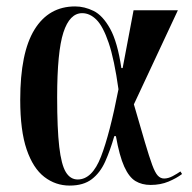

<svg xmlns="http://www.w3.org/2000/svg" viewBox="-20 -568 599 598"><path d="M197 10Q153 10 118 -17Q83 -44 63 -102.5Q43 -161 43 -257Q43 -404 87.5 -476Q132 -548 214 -548Q243 -548 271.5 -534Q300 -520 323 -478.5Q346 -437 358 -356H362L396 -536H534L397 -243Q418 -170 431.5 -124.5Q445 -79 454 -54.5Q463 -30 471.5 -21Q480 -12 491 -12Q504 -12 518 -19.5Q532 -27 542 -34L547 -26Q530 -13 505 -2.5Q480 8 449 8Q422 8 402 -4Q382 -16 367 -49Q352 -82 341 -144H336Q323 -99 307.5 -64.5Q292 -30 266 -10Q240 10 197 10ZM222 -9Q267 -9 294.5 -80Q322 -151 349 -290Q336 -383 318.5 -434.5Q301 -486 280.5 -506.5Q260 -527 236 -527Q197 -527 177.5 -467Q158 -407 158 -265Q158 -167 164.5 -111Q171 -55 185 -32Q199 -9 222 -9Z"/></svg>

Font: Noto Serif Display ExtraCondensed SemiBold
Style: Regular
Weight: 600
Width: 2
Designer: Monotype Design Team
Foundry: Monotype Imaging Inc.
Version: Version 2.009